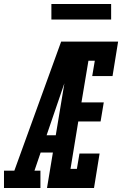

<svg xmlns="http://www.w3.org/2000/svg" viewBox="-68 -944 613 964"><path d="M-48 0V-87H4L239 -735H327Q306 -674 285 -612.5Q264 -551 243 -490L166 -265H212L198 -178H136L105 -87H135V0ZM168 0 290 -735H525L497 -562H395L408 -639H376L341 -430H453L437 -334H325L286 -96H318L331 -173H432L404 0ZM190 -846V-924H490V-846Z"/></svg>

Font: Iosevka Slab
Style: Bold Italic
Weight: 700
Italic angle: -9°
Monospace: yes
Designer: Belleve Invis
Foundry: Belleve Invis
Version: Version 11.1.0; ttfautohint (v1.8.3)